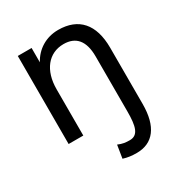

<svg xmlns="http://www.w3.org/2000/svg" viewBox="-174 -638 896 963"><g transform="rotate(-30 274.5 -156.0)"><path d="M304 -522C233 -522 175 -485 144 -427V-510H64V0H149V-268C149 -377 205 -447 292 -447C363 -447 401 -403 401 -313V6C401 89 390 137 340 137C317 137 298 135 273 124L261 199C286 207 309 210 338 210C433 210 486 142 486 12V-314C486 -450 422 -522 304 -522Z"/></g></svg>

Font: Alpha Lyrae Medium
Style: Regular
Weight: 500
Designer: Nikolay Petroussenko, Plamen Motev
Foundry: Fontfabric LLC
Version: Version 1.000;hotconv 1.0.109;makeotfexe 2.5.65596